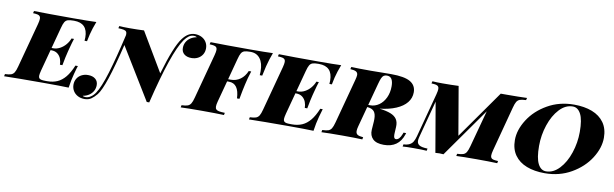

<svg xmlns="http://www.w3.org/2000/svg" viewBox="-95 -1131 5379 1681"><g transform="rotate(10 2594.5 -290.0)"><path d="M664.1 -607.9Q639.2 -543.9 626 -490.2Q622.1 -474.1 616.7 -446.8L612.8 -428.2H590.8Q592.3 -444.3 592.3 -458.5Q592.3 -585 470.2 -585H466.8Q431.6 -585 414.6 -579.3Q397.5 -573.7 387.2 -556.9Q377 -540 367.2 -502L317.4 -315.9H332Q363.3 -315.9 392.1 -331.5Q420.9 -347.2 442.4 -372.8Q463.9 -398.4 475.1 -428.2H497.1Q485.8 -394.5 470.7 -336.4L462.9 -306.2Q451.7 -263.7 437 -184.1H415Q415 -210.4 405.8 -235.8Q396.5 -261.2 374.8 -278.6Q353 -295.9 317.9 -295.9H312L261.2 -106Q252.4 -71.8 252.4 -57.1Q252.4 -43 259 -35.6Q265.6 -28.3 279.3 -25.6Q293 -22.9 317.9 -22.9H331.1Q380.4 -22.9 419.4 -40Q458.5 -57.1 490.7 -95.9Q522.9 -134.8 549.8 -200.2H571.8Q565.4 -183.1 550.8 -127.9Q535.2 -70.8 524.9 0Q457 -2.9 298.8 -2.9Q66.9 -2.9 -48.8 0L-44.9 -20Q-8.8 -21.5 9 -27.8Q26.9 -34.2 37.6 -51.3Q48.3 -68.4 58.1 -106L164.1 -502Q172.4 -533.7 172.4 -549.8Q172.4 -564.9 165.5 -572.8Q158.7 -580.6 144.8 -583.7Q130.9 -586.9 105 -587.9L109.9 -607.9Q225.1 -605 457 -605Q601.1 -605 664.1 -607.9Z M1649.9 -546.9Q1649.9 -515.6 1635 -491.7Q1620.1 -467.8 1594.7 -454.8Q1569.3 -441.9 1538.1 -441.9Q1497.1 -441.9 1473.1 -461.7Q1449.2 -481.4 1449.2 -516.1Q1449.2 -545.4 1462.6 -569.3Q1476.1 -593.3 1499.8 -608.6Q1523.4 -624 1553.2 -628.9Q1543.9 -637.2 1527.8 -637.2Q1501.5 -637.2 1481.9 -622.8Q1462.4 -608.4 1442.9 -582Q1354.5 -457 1242.2 4.9H1220.2L940.9 -452.1Q847.7 -64.5 786.1 11.2Q762.2 40.5 737.5 57.4Q712.9 74.2 679.2 74.2Q644.5 74.2 617.9 60.1Q591.3 45.9 576.7 21.5Q562 -2.9 562 -33.2Q562 -64.5 576.9 -88.4Q591.8 -112.3 617.2 -125.2Q642.6 -138.2 673.8 -138.2Q714.8 -138.2 739 -118.4Q763.2 -98.6 763.2 -64Q763.2 -34.7 749.8 -10.7Q736.3 13.2 712.6 28.6Q689 43.9 659.2 48.8Q666 56.2 684.1 56.2Q708 56.2 730.5 41.3Q752.9 26.4 770 1Q807.6 -54.7 849.4 -191.7Q891.1 -328.6 939.9 -540.5Q941.4 -560.1 935.1 -569.6Q928.7 -579.1 912.6 -582.8Q896.5 -586.4 863.3 -587.9L868.2 -607.9Q899.9 -605 957 -605Q1030.8 -605 1087.9 -607.9L1293 -262.2Q1366.2 -513.2 1424.8 -589.8Q1472.7 -653.8 1533.2 -653.8Q1567.9 -653.8 1594.5 -639.6Q1621.1 -625.5 1635.5 -601.1Q1649.9 -576.7 1649.9 -546.9Z M2233.9 -607.9Q2210.9 -548.3 2194.8 -483.9Q2183.1 -437 2175.8 -397.9H2153.8Q2155.3 -415.5 2155.3 -432.1Q2155.3 -504.9 2124.8 -544.9Q2094.2 -585 2040 -585H2036.6Q2001.5 -585 1984.4 -579.3Q1967.3 -573.7 1957 -556.9Q1946.8 -540 1937 -502L1887.2 -314.9H1911.6Q1958 -314.9 1995.1 -341.3Q2032.2 -367.7 2052.7 -417H2074.7Q2053.2 -352.1 2041 -294.9Q2029.3 -245.1 2014.6 -163.1H1992.7Q1987.3 -294.9 1897.9 -294.9H1881.8L1831.1 -106Q1823.7 -78.1 1823.7 -61.5Q1823.7 -44.9 1832 -36.4Q1840.3 -27.8 1858.2 -24.4Q1876 -21 1909.7 -20L1905.8 0Q1838.4 -2.9 1707 -2.9Q1581.1 -2.9 1521 0L1524.9 -20Q1561 -21.5 1578.9 -27.8Q1596.7 -34.2 1607.4 -51.3Q1618.2 -68.4 1627.9 -106L1733.9 -502Q1742.2 -533.7 1742.2 -549.8Q1742.2 -564.9 1735.4 -572.8Q1728.5 -580.6 1714.6 -583.7Q1700.7 -586.9 1674.8 -587.9L1679.7 -607.9Q1794.9 -605 2026.9 -605Q2170.9 -605 2233.9 -607.9Z M2840.8 -607.9Q2815.9 -543.9 2802.7 -490.2Q2798.8 -474.1 2793.5 -446.8L2789.6 -428.2H2767.6Q2769 -444.3 2769 -458.5Q2769 -585 2647 -585H2643.6Q2608.4 -585 2591.3 -579.3Q2574.2 -573.7 2564 -556.9Q2553.7 -540 2543.9 -502L2494.1 -315.9H2508.8Q2540 -315.9 2568.8 -331.5Q2597.7 -347.2 2619.1 -372.8Q2640.6 -398.4 2651.9 -428.2H2673.8Q2662.6 -394.5 2647.5 -336.4L2639.6 -306.2Q2628.4 -263.7 2613.8 -184.1H2591.8Q2591.8 -210.4 2582.5 -235.8Q2573.2 -261.2 2551.5 -278.6Q2529.8 -295.9 2494.6 -295.9H2488.8L2438 -106Q2429.2 -71.8 2429.2 -57.1Q2429.2 -43 2435.8 -35.6Q2442.4 -28.3 2456.1 -25.6Q2469.7 -22.9 2494.6 -22.9H2507.8Q2557.1 -22.9 2596.2 -40Q2635.3 -57.1 2667.5 -95.9Q2699.7 -134.8 2726.6 -200.2H2748.5Q2742.2 -183.1 2727.5 -127.9Q2711.9 -70.8 2701.7 0Q2633.8 -2.9 2475.6 -2.9Q2243.7 -2.9 2127.9 0L2131.8 -20Q2168 -21.5 2185.8 -27.8Q2203.6 -34.2 2214.4 -51.3Q2225.1 -68.4 2234.9 -106L2340.8 -502Q2349.1 -533.7 2349.1 -549.8Q2349.1 -564.9 2342.3 -572.8Q2335.4 -580.6 2321.5 -583.7Q2307.6 -586.9 2281.7 -587.9L2286.6 -607.9Q2401.9 -605 2633.8 -605Q2777.8 -605 2840.8 -607.9Z M3503.9 -121.1 3500 -107.9Q3459.5 14.2 3328.6 14.2Q3261.2 14.2 3230.5 -16.1Q3199.7 -46.4 3202.6 -97.2L3208 -172.9Q3208.5 -180.2 3208.5 -193.4Q3208.5 -237.3 3191.7 -259.5Q3174.8 -281.7 3133.8 -286.1H3128.9L3080.6 -106Q3073.7 -80.1 3073.7 -64Q3073.7 -42 3088.6 -32.2Q3103.5 -22.5 3139.6 -20L3135.7 0Q3066.9 -2.9 2958 -2.9Q2832 -2.9 2772 0L2775.9 -20Q2812 -21.5 2829.6 -27.6Q2847.2 -33.7 2857.9 -50.8Q2868.7 -67.9 2878.9 -106L2984.9 -502Q2993.2 -532.7 2993.2 -546.9Q2993.2 -566.9 2978.3 -576.4Q2963.4 -585.9 2925.8 -587.9L2930.7 -607.9Q2989.3 -605 3103 -605Q3172.9 -605 3225.6 -606.4L3284.7 -606.9Q3403.8 -606.9 3455.8 -576.4Q3507.8 -545.9 3507.8 -483.9Q3507.8 -432.6 3475.6 -392.6Q3443.4 -352.5 3382.6 -326.7Q3321.8 -300.8 3238.3 -291.5Q3300.3 -283.2 3337.6 -268.6Q3375 -253.9 3392.6 -227.3Q3410.2 -200.7 3407.7 -158.2L3404.8 -105Q3404.3 -100.1 3404.3 -91.3Q3404.3 -53.2 3423.8 -53.2Q3455.1 -53.2 3475.6 -106.9L3481 -121.1ZM3187 -502 3134.3 -306.2H3151.9Q3194.3 -306.2 3230 -331.3Q3265.6 -356.4 3286.6 -401.1Q3307.6 -445.8 3307.6 -502Q3307.6 -543.9 3294.2 -565.9Q3280.8 -587.9 3251 -587.9Q3233.9 -587.9 3222.9 -580.1Q3211.9 -572.3 3203.9 -554Q3195.8 -535.6 3187 -502Z M4493.2 -607.9 4487.8 -587.9Q4451.2 -586.4 4433.3 -580.1Q4415.5 -573.7 4405 -556.6Q4394.5 -539.6 4384.8 -502L4279.8 -106Q4271.5 -74.2 4271.5 -58.1Q4271.5 -43 4278.1 -35.2Q4284.7 -27.3 4298.8 -24.2Q4313 -21 4338.9 -20L4335 0Q4261.7 -2.9 4150.9 -2.9Q4027.8 -2.9 3971.2 0L3975.1 -20Q4011.7 -21.5 4029.3 -27.8Q4046.9 -34.2 4057.4 -51.3Q4067.9 -68.4 4078.1 -106L4166 -431.6L3857.9 4.9Q3842.3 2.9 3822.3 2.9Q3802.2 2.9 3786.1 4.9L3710.4 -437L3624 -110.8Q3617.7 -87.9 3617.7 -73.2Q3617.7 -47.4 3638.7 -34.4Q3659.7 -21.5 3711.9 -20L3708 0Q3672.4 -2.9 3588.9 -2.9Q3526.9 -2.9 3494.1 0L3498 -20Q3531.2 -21.5 3551.5 -32Q3571.8 -42.5 3582.8 -61.3Q3593.8 -80.1 3602.1 -110.8L3706.1 -502Q3714.4 -533.7 3714.4 -549.8Q3714.4 -564.9 3707.5 -572.8Q3700.7 -580.6 3686.8 -583.7Q3672.9 -586.9 3647 -587.9L3651.9 -607.9Q3683.6 -605 3741.2 -605Q3823.2 -605 3884.8 -607.9L3958.5 -177.2L4259.8 -605H4308.1Q4417.5 -605 4493.2 -607.9Z M4452.1 -227.1Q4452.1 -317.4 4511 -409.7Q4569.8 -502 4674.6 -562Q4779.3 -622.1 4910.2 -622.1Q5002 -622.1 5070.8 -595.5Q5139.6 -568.8 5178 -514.9Q5216.3 -460.9 5216.3 -380.9Q5216.3 -290.5 5157.5 -198.2Q5098.6 -106 4993.9 -45.9Q4889.2 14.2 4758.3 14.2Q4666.5 14.2 4597.7 -12.5Q4528.8 -39.1 4490.5 -93Q4452.1 -147 4452.1 -227.1ZM4669.4 -212.9Q4669.4 -105 4695.6 -54.4Q4721.7 -3.9 4767.1 -3.9Q4832 -3.9 4885.5 -60.8Q4939 -117.7 4969.2 -208.3Q4999.5 -298.8 4999.5 -395Q4999.5 -502.9 4973.1 -553.5Q4946.8 -604 4901.4 -604Q4836.4 -604 4783.2 -547.1Q4730 -490.2 4699.7 -399.7Q4669.4 -309.1 4669.4 -212.9Z"/></g></svg>

Font: TypoPRO Playfair Display SC
Style: Italic
Weight: 900
Italic angle: -14°
Designer: Claus Eggers Sørensen
Foundry: Claus Eggers Sørensen
Version: Version 1.004;PS 001.004;hotconv 1.0.70;makeotf.lib2.5.58329